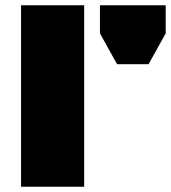

<svg xmlns="http://www.w3.org/2000/svg" viewBox="-20 -710 650 730"><path d="M60 -690H300V0H60ZM545 -466H425L360 -583V-690H610V-583Z"/></svg>

Font: Syne ExtraBold
Style: Regular
Weight: 800
Designer: Lucas Descroix
Foundry: Bonjour Monde
Version: Version 2.200; ttfautohint (v1.8.4)